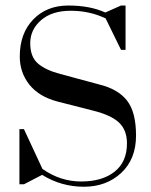

<svg xmlns="http://www.w3.org/2000/svg" viewBox="-20 -669 553 705"><path d="M424.4 -648.7H441V-485.9H424.4L367.9 -601.3Q309 -629.5 239.7 -629.5Q170.5 -629.5 130.8 -594.9Q91 -560.3 91 -510.3Q91 -460.3 119.2 -435.9Q147.4 -411.5 201.3 -397.4L343.6 -359Q412.8 -342.3 446.2 -300Q479.5 -257.7 479.5 -171.2Q479.5 -84.6 425 -34Q370.5 16.7 287.8 16.7Q205.1 16.7 134.6 -26.9L67.9 7.7H51.3V-194.9H67.9L135.9 -48.7Q201.3 -2.6 278.2 -2.6Q355.1 -2.6 400.6 -38.5Q446.2 -74.4 446.2 -142.3Q446.2 -191 417.3 -218.6Q388.5 -246.2 321.8 -262.8L191 -296.2Q123.1 -314.1 87.8 -358.3Q52.6 -402.6 52.6 -461.5Q52.6 -546.2 101.9 -597.4Q151.3 -648.7 230.8 -648.7Q310.3 -648.7 366.7 -623.1Z"/></svg>

Font: Suranna
Style: Regular
Weight: 400
Version: Version 1.0.5; ttfautohint (v1.2.42-39fb)